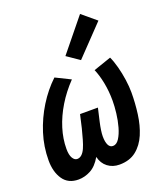

<svg xmlns="http://www.w3.org/2000/svg" viewBox="-148 -902 857 1010"><g transform="rotate(-20 280.0 -397.0)"><path d="M117 11Q59 11 30.5 -31Q2 -73 2 -137Q2 -214 25 -286.5Q48 -359 88 -423.5Q128 -488 180 -537L263 -496Q215 -446 181 -390Q147 -334 129 -276Q111 -218 111 -162Q111 -128 121.5 -110.5Q132 -93 147 -93Q161 -93 172.5 -103.5Q184 -114 192.5 -133Q201 -152 208.5 -178.5Q216 -205 224 -236L241 -310H341L324 -236Q319 -214 316 -193.5Q313 -173 313 -159Q313 -128 321.5 -110.5Q330 -93 347 -93Q367 -93 382 -116Q397 -139 407 -174.5Q417 -210 421.5 -248.5Q426 -287 426 -318Q426 -371 416.5 -419Q407 -467 392 -501L491 -535Q503 -510 513 -472.5Q523 -435 528.5 -396Q534 -357 534 -325Q534 -265 526 -205Q518 -145 497.5 -96.5Q477 -48 440 -18.5Q403 11 346 11Q308 11 280.5 -10Q253 -31 244 -69Q218 -24 184.5 -6.5Q151 11 117 11ZM343 -575 273 -623 421 -805 500 -739Z"/></g></svg>

Font: Ubuntu Sans Mono SemiBold
Style: Italic
Weight: 600
Italic angle: -13.5°
Monospace: yes
Designer: Dalton Maag Ltd
Foundry: Dalton Maag Ltd
Version: Version 1.006